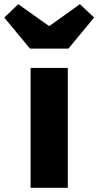

<svg xmlns="http://www.w3.org/2000/svg" viewBox="-73 -892 467 912"><path d="M72.3 0V-569.3H249V0ZM69.3 -661.1 -52.7 -808.6 13.7 -872.1 158.2 -769.5H163.1L306.6 -872.1L374 -808.6L252 -661.1Z"/></svg>

Font: Gen Shin Gothic Heavy
Style: Bold
Weight: 900
Designer: [Source Han Sans]
Ryoko NISHIZUKA  (kana & ideographs); Paul D. Hunt (Latin, Greek & Cyrillic); Wenlong ZHANG  (bopomofo
Version: Version 1.002.20150607